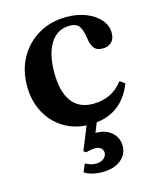

<svg xmlns="http://www.w3.org/2000/svg" viewBox="-117 -616 780 951"><g transform="rotate(-15 273.0 -140.0)"><path d="M290 10.5Q216.5 10.5 159.8 -23.5Q103 -57.5 70.8 -117.2Q38.5 -177 38.5 -254Q38.5 -335.5 74 -398.8Q109.5 -462 172 -498.2Q234.5 -534.5 315 -534.5Q371 -534.5 415.8 -516.5Q460.5 -498.5 486.2 -468.2Q512 -438 512 -400.5Q512 -371 495.5 -354Q479 -337 450.5 -337Q417 -337 404.2 -356.5Q391.5 -376 388.5 -401.5Q383 -443.5 369.5 -466Q356 -488.5 319.5 -488.5Q256 -488.5 221 -434Q186 -379.5 186 -283.5Q186 -186 223.2 -135.2Q260.5 -84.5 332.5 -84.5Q380.5 -84.5 418.2 -102.2Q456 -120 487.5 -159.5L512.5 -141Q453 10.5 290 10.5ZM289.5 254Q261.5 254 237.2 247.8Q213 241.5 198.5 230.5L215.5 190Q242.5 205.5 269.5 205.5Q294.5 205.5 309.5 193Q324.5 180.5 324.5 164Q324.5 149 313.5 139.8Q302.5 130.5 284 130.5Q274 130.5 260.8 132.8Q247.5 135 237 138.5L224.5 129.5L284 -16.5H335L306 57.5Q359 57.5 389.2 85.2Q419.5 113 419.5 155Q419.5 197.5 384.5 225.8Q349.5 254 289.5 254Z"/></g></svg>

Font: Libre Caslon Text SemiBold
Style: Regular
Weight: 600
Designer: Pablo Impallari, Rodrigo Fuenzalida, Katja Schimmel
Foundry: Pablo Impallari, Rodrigo Fuenzalida
Version: Version 2.000